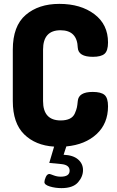

<svg xmlns="http://www.w3.org/2000/svg" viewBox="-20 -751 602 990"><path d="M381 -505Q378 -595 292 -595Q202 -595 202 -495V-230Q202 -130 293 -130Q321 -130 339.5 -139Q358 -148 366 -166.5Q374 -185 376.5 -197Q379 -209 381 -230Q385 -277 458 -277Q501 -277 519 -261.5Q537 -246 537 -203Q537 -114 478 -59.5Q419 -5 322 4L308 47Q357 49 382.5 71Q408 93 408 126Q408 160 382 189.5Q356 219 297 219Q265 219 237 210.5Q209 202 209 188Q209 178 216 162Q223 146 235 146Q238 146 256 153Q274 160 293 160Q339 160 339 129Q339 99 296 95L234 89L259 5Q163 -1 104.5 -58.5Q46 -116 46 -230V-495Q46 -617 112.5 -674Q179 -731 286 -731Q396 -731 466.5 -678Q537 -625 537 -532Q537 -489 519 -473.5Q501 -458 459 -458Q384 -458 381 -505Z"/></svg>

Font: Dosis
Style: ExtraBold
Weight: 800
Designer: EdgarTolentino, PabloImpallari, IginoMarini
Foundry: EdgarTolentino, PabloImpallari, IginoMarini
Version: Version 1.007